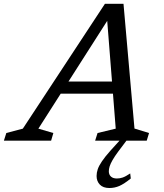

<svg xmlns="http://www.w3.org/2000/svg" viewBox="-84 -724 846 988"><path d="M200 -242 220 -304.5H552.5L532 -242ZM608 -62.5 683 -39.5 671 0H405.5L418 -39.5L511.5 -62L465.5 -644.5H485.5L113.5 -62L190.5 -39.5L179 0H-64L-51.5 -39.5L33.5 -62L456 -704.5H551.5ZM476 157.5Q476 174.5 486.8 184.5Q497.5 194.5 517.5 194.5Q532.5 194.5 547.2 189.5Q562 184.5 586 168.5L589 194.5Q555 222 530.5 232.8Q506 243.5 479 243.5Q446.5 243.5 429.8 226Q413 208.5 413 181.5Q413 164.5 419 146.8Q425 129 440.8 105.8Q456.5 82.5 485 50.5L549 -20H581.5L524 56.5Q505.5 81.5 495 100Q484.5 118.5 480.2 132.2Q476 146 476 157.5Z"/></svg>

Font: Newsreader 10pt
Style: Italic
Weight: 400
Italic angle: -17°
Version: Version 1.003